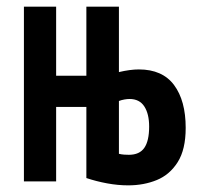

<svg xmlns="http://www.w3.org/2000/svg" viewBox="-20 -546 600 578"><path d="M366 12Q335 12 302.5 6Q270 0 240 -10V-224H149V0H52V-526H149V-318H240V-526H338V-329Q355 -333 370 -335Q385 -337 398 -337Q469 -337 504 -290Q539 -243 539 -161Q539 -96 515 -58Q491 -20 452 -4Q413 12 366 12ZM368 -80Q400 -80 414.5 -101Q429 -122 429 -165Q429 -203 414.5 -225.5Q400 -248 370 -248Q363 -248 354.5 -246.5Q346 -245 338 -242V-83Q346 -81 354 -80.5Q362 -80 368 -80Z"/></svg>

Font: Ubuntu Sans Mono
Style: Bold
Weight: 700
Monospace: yes
Designer: Dalton Maag Ltd
Foundry: Dalton Maag Ltd
Version: Version 1.006